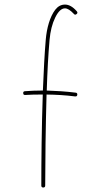

<svg xmlns="http://www.w3.org/2000/svg" viewBox="-20 -814 437 844"><path d="M82 -404.3C82.5 -398.4 85.4 -396 90.8 -396.5C116.2 -398.4 140.6 -398.4 164.6 -398.4H168C163.1 -257.8 161.6 -102.1 161.6 2C161.6 7.3 164.6 10.3 169.9 10.3C175.8 10.3 178.7 7.3 178.7 2C178.7 -102.1 180.7 -257.8 184.6 -398.4C227.1 -397.9 268.1 -395.5 310.5 -390.1C315.9 -389.6 319.3 -392.1 319.8 -397.5C320.3 -402.8 317.9 -406.2 312.5 -406.7C269 -412.1 228 -414.6 185.5 -416C188 -498.5 192.4 -577.1 197.8 -638.2C201.2 -676.8 209.5 -710 222.7 -736.8C235.8 -763.7 250 -777.3 265.6 -777.3C276.9 -777.3 289.6 -769 304.7 -752.9C308.1 -748.5 312.5 -748.5 316.9 -752.4C321.3 -755.9 321.3 -760.3 317.4 -764.6C300.3 -784.2 283.2 -793.9 265.6 -793.9C248.5 -793.9 234.4 -786.1 222.7 -771C199.2 -740.2 185.5 -690.4 181.2 -640.1C175.8 -578.1 171.9 -500 168.5 -416H164.6C141.1 -416 116.2 -415 89.8 -413.1C84 -412.6 81.5 -409.7 82 -404.3Z"/></svg>

Font: Mikhak Thin
Style: Regular
Weight: 100
Designer: Amin Abedi
Version: Version 3.2